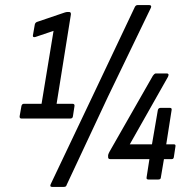

<svg xmlns="http://www.w3.org/2000/svg" viewBox="-20 -704 742 753"><path d="M65 -239Q56 -239 57 -248L64 -288Q66 -297 74 -297H143L190 -583L119 -559Q108 -556 109 -565L116 -605Q117 -615 125 -618L234 -655Q240 -657 245 -657H251Q259 -657 258 -647L202 -297H264Q274 -297 272 -287L266 -248Q265 -239 255 -239ZM184 29Q174 29 179 18L354 -350L509 -677Q513 -684 519 -684H566Q570 -684 572 -681.5Q574 -679 572 -674L404 -326L241 22Q240 29 230 29ZM562 0Q553 0 555 -9L566 -80H412Q403 -80 404 -90V-96Q406 -103 410 -110L579 -406Q586 -416 591 -416H634Q639 -416 640.5 -413Q642 -410 639 -403L489 -138H576L599 -272Q601 -281 610 -281H646Q655 -281 653 -272L632 -138H662Q670 -138 668 -129L662 -89Q661 -80 654 -80H623L611 -9Q611 0 601 0Z"/></svg>

Font: Sofia Sans Condensed
Style: Italic
Weight: 400
Italic angle: -9°
Designer: Botio Nikoltchev, Ani Petrova
Foundry: lettersoup
Version: Version 4.101